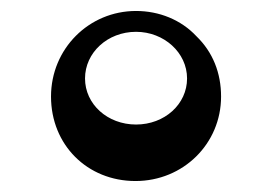

<svg xmlns="http://www.w3.org/2000/svg" viewBox="-20 -762 496 350"><path d="M227 -432C314 -432 383 -500 383 -586C383 -629 368 -667 338 -696C310 -726 270 -742 228 -742C142 -742 73 -673 73 -586C73 -498 139 -432 227 -432ZM228 -535C176 -535 135 -572 135 -619C135 -666 176 -704 228 -704C279 -704 321 -666 321 -619C321 -572 280 -535 228 -535Z"/></svg>

Font: OpenDyslexic3
Style: Regular
Weight: 400
Designer: Abelardo Gonzalez
Version: Version 3.001;PS 003.001;hotconv 1.0.88;makeotf.lib2.5.64775